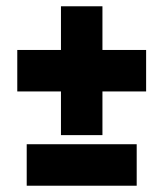

<svg xmlns="http://www.w3.org/2000/svg" viewBox="-20 -723 520 611"><path d="M65 -264V-132H415V-264ZM35 -564V-432H174V-293H306V-432H445V-564H306V-703H174V-564Z"/></svg>

Font: Chromatic Etruscan
Style: Regular
Weight: 400
Version: Version 000.910